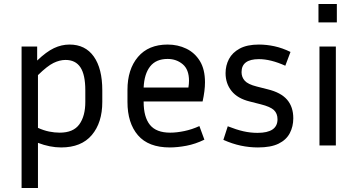

<svg xmlns="http://www.w3.org/2000/svg" viewBox="-20 -728 1790 961"><path d="M286 10Q230 10 170 -13V213H88V-495H166V-425Q212 -469 250 -487Q288 -505 328 -505Q407 -505 449.5 -445Q492 -385 492 -276V-218Q492 -114 439.5 -52Q387 10 286 10ZM308 -428Q279 -428 248 -413Q217 -398 170 -352V-88Q199 -75 226 -69.5Q253 -64 279 -64Q347 -64 377 -105.5Q407 -147 407 -218V-276Q407 -354 382.5 -391Q358 -428 308 -428Z M1003 -29Q958 -7 913 1.5Q868 10 830 10Q723 10 670.5 -51Q618 -112 618 -218V-278Q618 -381 670.5 -443Q723 -505 819 -505Q870 -505 912.5 -484.5Q955 -464 980.5 -422.5Q1006 -381 1006 -316Q1006 -274 994 -220H699V-218Q699 -142 730.5 -103Q762 -64 832 -64Q864 -64 902.5 -72Q941 -80 978 -97ZM819 -433Q761 -433 731.5 -395.5Q702 -358 699 -290H923Q926 -308 926 -324Q926 -380 894.5 -406.5Q863 -433 819 -433Z M1269 -63Q1369 -63 1369 -131Q1369 -160 1351 -177Q1333 -194 1285 -206L1230 -220Q1169 -235 1139 -272.5Q1109 -310 1109 -362Q1109 -400 1126 -432.5Q1143 -465 1180 -485Q1217 -505 1276 -505Q1314 -505 1353.5 -496.5Q1393 -488 1434 -468L1408 -399Q1335 -432 1276 -432Q1189 -432 1189 -367Q1189 -342 1205 -324Q1221 -306 1265 -295L1320 -281Q1386 -265 1417 -229Q1448 -193 1448 -136Q1448 -95 1430.5 -61.5Q1413 -28 1374.5 -9Q1336 10 1271 10Q1228 10 1185.5 1Q1143 -8 1098 -28L1120 -96Q1163 -79 1198 -71Q1233 -63 1269 -63Z M1666 -616H1574V-708H1666ZM1661 0H1579V-495H1661Z"/></svg>

Font: Inria Sans
Style: Regular
Weight: 400
Designer: Black Foundry Team
Foundry: Black Foundry
Version: Version 1.2; ttfautohint (v1.8.3)